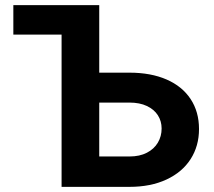

<svg xmlns="http://www.w3.org/2000/svg" viewBox="-20 -727 831 747"><path d="M31.9 -707H284.3V-592.3H31.9ZM754.3 -225Q754.3 -159.1 721.7 -108.1Q689.1 -57.2 627.8 -28.6Q566.6 0 483.7 0H219.6V-707H366.1V-118.2H483.7Q523.4 -118.2 551.5 -132.8Q579.7 -147.4 594.2 -172.1Q608.8 -196.8 608.8 -227Q608.8 -255.6 594.2 -278.5Q579.7 -301.3 551.5 -314.6Q523.4 -327.9 483.7 -327.9H313.9V-444.3H483.7Q567 -444.3 628.1 -417.7Q689.1 -391 721.7 -341.5Q754.3 -291.9 754.3 -225Z"/></svg>

Font: Pretendard GOV Variable
Style: Regular
Weight: 400
Designer: Base glyphs from Inter by Rasmus Andersson; Hangul glyphs from Noto Sans CJK(Source Han Sans) by Jang Soo-young and Kang
Foundry: Kil Hyung-jin
Version: Version 1.307;Glyphs 3.2 (3192)